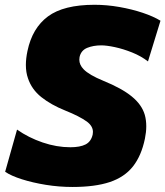

<svg xmlns="http://www.w3.org/2000/svg" viewBox="-20 -748 674 783"><path d="M275.5 14.5Q221 14.5 167 5.8Q113 -3 69 -17Q25 -31 1 -47.5L49.5 -219.5Q96.5 -186.5 153.8 -167Q211 -147.5 267 -147.5Q306.5 -147.5 329 -159Q351.5 -170.5 358 -199.5Q359 -205 359 -210Q359 -233.5 334.5 -252Q304 -274 246.5 -297Q188 -320.5 148.5 -352Q109 -383.5 94 -429Q85.5 -453 85.5 -483Q85.5 -509.5 92 -540Q111.5 -633.5 175.5 -681Q239.5 -728.5 365.5 -728.5Q415.5 -728.5 466.8 -719.5Q518 -710.5 562 -695.8Q606 -681 634.5 -663.5L583.5 -497.5Q555 -519.5 518.8 -534Q482.5 -548.5 448.5 -555.8Q414.5 -563 393 -563Q360.5 -563 335.5 -552.8Q310.5 -542.5 304.5 -515.5Q303.5 -510 303.5 -504.5Q303.5 -483.5 321 -465.5Q343 -442.5 401.5 -418.5Q476.5 -388 517.5 -354.5Q558.5 -321 570.5 -279.5Q576.5 -258 576.5 -233Q576.5 -209.5 571 -182.5Q556.5 -112.5 522 -69Q487.5 -25.5 427.5 -5.5Q367.5 14.5 275.5 14.5Z"/></svg>

Font: Heraclito ExtraBold
Style: Italic
Weight: 800
Italic angle: -12°
Designer: Kostas Bartsokas (font) & Cristiano Sobral (main changes)
Foundry: Kostas Bartsokas (font) & Cristiano Sobral (main changes)
Version: Version 1.00;July 8, 2020;FontCreator 13.0.0.2655 64-bit